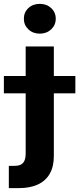

<svg xmlns="http://www.w3.org/2000/svg" viewBox="-78 -761 407 985"><path d="M53.7 -522.5H198.2V40Q198.2 93.3 177.5 129.9Q156.7 166.5 116.7 185.3Q76.7 204.1 18.1 204.1H-32.7V89.8H-2.9Q27.3 89.8 40.5 74.7Q53.7 59.6 53.7 26.9ZM-58.1 -282.2V-371.1H308.6V-282.2ZM126 -588.4Q90.8 -588.4 67.6 -610.4Q44.4 -632.3 44.4 -665Q44.4 -697.8 67.6 -719.5Q90.8 -741.2 126 -741.2Q161.1 -741.2 184.6 -719.5Q208 -697.8 208 -665Q208 -632.3 184.6 -610.4Q161.1 -588.4 126 -588.4Z"/></svg>

Font: Inter 28pt
Style: Bold
Weight: 700
Designer: Rasmus Andersson
Foundry: rsms
Version: Version 4.001;git-66647c0bb